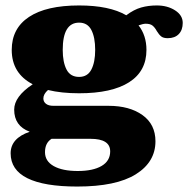

<svg xmlns="http://www.w3.org/2000/svg" viewBox="-20 -500 690 704"><path d="M650 -416Q650 -390 635.5 -375Q621 -360 595 -360Q579 -360 571 -366.5Q563 -373 555 -386Q548 -399 539.5 -406Q531 -413 514 -413Q505 -413 488 -407Q517 -370 517 -317Q517 -239 453.5 -198.5Q390 -158 270 -158Q205 -158 156 -170Q139 -155 139 -139Q139 -127 148.5 -119.5Q158 -112 176 -112H378Q455 -112 502.5 -78Q550 -44 550 18Q550 94 478 139Q406 184 263 184Q142 184 80.5 153.5Q19 123 19 62Q19 7 89 -17Q32 -38 32 -98Q32 -146 100 -191Q23 -231 23 -317Q23 -396 86.5 -438Q150 -480 270 -480Q381 -480 443 -444Q471 -465 497.5 -472.5Q524 -480 555 -480Q594 -480 622 -462Q650 -444 650 -416ZM329 -317Q329 -363 315 -390Q301 -417 270 -417Q210 -417 210 -317Q210 -272 224 -245Q238 -218 270 -218Q301 -218 315 -245Q329 -272 329 -317ZM145 58Q145 91 177 109Q209 127 265 127Q321 127 352.5 108.5Q384 90 384 55Q384 9 312 9H169Q145 24 145 58Z"/></svg>

Font: Taviraj ExtraBold
Style: Regular
Weight: 800
Designer: Katatrad Team
Foundry: CadsonDemak
Version: Version 1.001